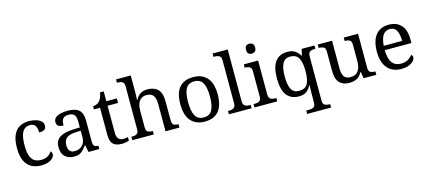

<svg xmlns="http://www.w3.org/2000/svg" viewBox="-68 -1419 5169 2318"><g transform="rotate(-15 2516.5 -260.0)"><path d="M283 10Q217 10 165.5 -18Q114 -46 84.5 -106.5Q55 -167 55 -265Q55 -372 84.5 -433.5Q114 -495 164.5 -520.5Q215 -546 278 -546Q320 -546 360 -535Q400 -524 426 -501.5Q452 -479 452 -444Q452 -421 442 -407Q432 -393 412.5 -387Q393 -381 363 -381Q363 -413 355.5 -439Q348 -465 330 -480.5Q312 -496 278 -496Q240 -496 211.5 -476Q183 -456 167.5 -406Q152 -356 152 -266Q152 -160 187.5 -107.5Q223 -55 303 -55Q350 -55 384.5 -74.5Q419 -94 436 -125Q444 -119 448.5 -109.5Q453 -100 453 -86Q453 -63 434 -41Q415 -19 377.5 -4.5Q340 10 283 10Z M697 10Q630 10 586 -29Q542 -68 542 -150Q542 -230 598.5 -268Q655 -306 770 -310L853 -313V-373Q853 -409 847 -436.5Q841 -464 821 -480Q801 -496 760 -496Q722 -496 702 -482Q682 -468 675.5 -443.5Q669 -419 669 -387Q627 -387 605.5 -401.5Q584 -416 584 -450Q584 -485 608.5 -506Q633 -527 674 -536.5Q715 -546 764 -546Q856 -546 901.5 -507Q947 -468 947 -373V-114Q947 -72 961 -57Q975 -42 1009 -42H1012V0H877L861 -86H853Q832 -58 812 -36.5Q792 -15 765.5 -2.5Q739 10 697 10ZM720 -52Q781 -52 817 -89.5Q853 -127 853 -191V-272L789 -269Q704 -265 671.5 -234.5Q639 -204 639 -145Q639 -52 720 -52Z M1295 10Q1219 10 1184.5 -24.5Q1150 -59 1150 -145V-479H1074V-519Q1092 -519 1114 -526.5Q1136 -534 1152 -551Q1169 -569 1180 -595Q1191 -621 1198 -659H1244V-536H1375V-479H1244V-142Q1244 -91 1265 -67Q1286 -43 1320 -43Q1338 -43 1353 -45Q1368 -47 1384 -50V-6Q1371 0 1345 5Q1319 10 1295 10Z M1425 0V-42H1433Q1467 -42 1491 -54.5Q1515 -67 1515 -114V-650Q1515 -680 1503.5 -694.5Q1492 -709 1473.5 -713.5Q1455 -718 1433 -718H1425V-760H1609V-540Q1609 -522 1608 -502.5Q1607 -483 1606 -469Q1605 -455 1605 -455H1610Q1625 -485 1646.5 -505.5Q1668 -526 1695.5 -536Q1723 -546 1757 -546Q1843 -546 1888.5 -499.5Q1934 -453 1934 -350V-114Q1934 -67 1955.5 -54.5Q1977 -42 2011 -42H2014V0H1840V-345Q1840 -410 1815.5 -446Q1791 -482 1730 -482Q1689 -482 1662 -462Q1635 -442 1622 -405.5Q1609 -369 1609 -320V-109Q1609 -65 1633.5 -53.5Q1658 -42 1691 -42H1694V0Z M2329 10Q2221 10 2159 -59Q2097 -128 2097 -269Q2097 -409 2156.5 -477.5Q2216 -546 2332 -546Q2440 -546 2502 -477.5Q2564 -409 2564 -269Q2564 -128 2504.5 -59Q2445 10 2329 10ZM2331 -42Q2406 -42 2436.5 -99.5Q2467 -157 2467 -269Q2467 -381 2436 -437Q2405 -493 2330 -493Q2255 -493 2224.5 -437Q2194 -381 2194 -269Q2194 -157 2225 -99.5Q2256 -42 2331 -42Z M2632 0V-42H2645Q2668 -42 2686.5 -47Q2705 -52 2716 -67.5Q2727 -83 2727 -114V-650Q2727 -680 2715.5 -694.5Q2704 -709 2685.5 -713.5Q2667 -718 2645 -718H2632V-760H2821V-114Q2821 -83 2832 -67.5Q2843 -52 2862 -47Q2881 -42 2903 -42H2916V0Z M2952 0V-42H2965Q2987 -42 3005.5 -46.5Q3024 -51 3035.5 -65.5Q3047 -80 3047 -109V-426Q3047 -456 3035.5 -470.5Q3024 -485 3005.5 -489.5Q2987 -494 2965 -494H2962V-536H3141V-114Q3141 -83 3152 -67.5Q3163 -52 3182 -47Q3201 -42 3223 -42H3236V0ZM3090 -636Q3066 -636 3049.5 -650Q3033 -664 3033 -698Q3033 -733 3049.5 -746.5Q3066 -760 3090 -760Q3113 -760 3130 -746.5Q3147 -733 3147 -698Q3147 -664 3130 -650Q3113 -636 3090 -636Z M3546 240V198H3579Q3613 198 3637 185.5Q3661 173 3661 126V40Q3661 24 3661.5 -0.5Q3662 -25 3663 -50Q3664 -75 3665 -90H3661Q3639 -44 3603 -17Q3567 10 3508 10Q3409 10 3356.5 -56.5Q3304 -123 3304 -267Q3304 -412 3356.5 -479Q3409 -546 3508 -546Q3566 -546 3602.5 -521.5Q3639 -497 3661 -458H3667L3685 -536H3845V-494H3837Q3815 -494 3796 -489Q3777 -484 3766 -469Q3755 -454 3755 -422V130Q3755 174 3779.5 186Q3804 198 3837 198H3845V240ZM3525 -54Q3603 -54 3632 -106.5Q3661 -159 3661 -267Q3661 -371 3632 -426.5Q3603 -482 3524 -482Q3458 -482 3429.5 -426.5Q3401 -371 3401 -266Q3401 -160 3429.5 -107Q3458 -54 3525 -54Z M4136 10Q4057 10 4014 -36.5Q3971 -83 3971 -186V-426Q3971 -470 3946.5 -482Q3922 -494 3889 -494H3886V-536H4065V-191Q4065 -126 4087 -90Q4109 -54 4170 -54Q4236 -54 4266 -98.5Q4296 -143 4296 -216V-422Q4296 -469 4272 -481.5Q4248 -494 4214 -494H4211V-536H4390V-109Q4390 -65 4414.5 -53.5Q4439 -42 4472 -42H4475V0H4316L4303 -81H4298Q4267 -25 4226 -7.5Q4185 10 4136 10Z M4785 10Q4676 10 4614.5 -62Q4553 -134 4553 -264Q4553 -404 4611 -475Q4669 -546 4775 -546Q4872 -546 4927.5 -486Q4983 -426 4983 -307V-261H4650Q4652 -152 4689.5 -102.5Q4727 -53 4799 -53Q4851 -53 4887.5 -74.5Q4924 -96 4942 -123Q4949 -120 4955 -111Q4961 -102 4961 -89Q4961 -69 4942 -46Q4923 -23 4884 -6.5Q4845 10 4785 10ZM4882 -315Q4882 -395 4857.5 -443.5Q4833 -492 4773 -492Q4718 -492 4687.5 -446.5Q4657 -401 4652 -315Z"/></g></svg>

Font: Noto Serif Toto
Style: Regular
Weight: 400
Designer: Monotype Design Team
Foundry: Monotype Imaging Inc.
Version: Version 2.001